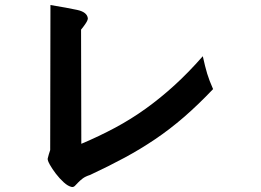

<svg xmlns="http://www.w3.org/2000/svg" viewBox="-20 -701 1040 765"><path d="M829 -346Q769 -283 713 -234.5Q657 -186 598.5 -146.5Q540 -107 477 -73Q414 -39 339 -4Q320 2 309 10.5Q298 19 291 26.5Q284 34 278.5 39.5Q273 45 266 44Q251 41 234 25.5Q217 10 202.5 -9Q188 -28 178.5 -45Q169 -62 170 -69Q171 -74 174.5 -86Q178 -98 180 -103L181 -681Q248 -670 287.5 -661.5Q327 -653 330 -628Q330 -620 320 -605.5Q310 -591 303 -583L304 -128Q375 -158 438.5 -192Q502 -226 560.5 -268Q619 -310 675 -361Q731 -412 788 -477Q793 -455 797 -438.5Q801 -422 805.5 -407.5Q810 -393 815.5 -378.5Q821 -364 829 -346Z"/></svg>

Font: D2Coding ligature
Style: Bold
Weight: 700
Monospace: yes
Designer: Yong-Rak Park; Jeong-Hwan Yoon; Sang-Min Lee;
Foundry: NHN Corporation
Version: Version 1.3.2; Build 20180524